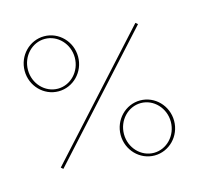

<svg xmlns="http://www.w3.org/2000/svg" viewBox="-83 -610 726 701"><g transform="rotate(-15 280.0 -259.5)"><path d="M419 -195.5C467.5 -195.5 507.5 -153.5 507.5 -101.5C507.5 -49.5 467.5 -7.5 419 -7.5C370.5 -7.5 330.5 -49.5 330.5 -101.5C330.5 -153.5 370.5 -195.5 419 -195.5ZM419 -205.5C363.5 -205.5 318 -159 318 -101.5C318 -44 363.5 2.5 419 2.5C474.5 2.5 520 -44 520 -101.5C520 -159 474.5 -205.5 419 -205.5ZM84 -36.5 484 -476.5 476 -483.5 76 -43.5ZM141 -512.5C189.5 -512.5 229.5 -470.5 229.5 -418.5C229.5 -366.5 189.5 -324.5 141 -324.5C92.5 -324.5 52.5 -366.5 52.5 -418.5C52.5 -470.5 92.5 -512.5 141 -512.5ZM141 -522.5C85.5 -522.5 40 -476 40 -418.5C40 -361 85.5 -314.5 141 -314.5C196.5 -314.5 242 -361 242 -418.5C242 -476 196.5 -522.5 141 -522.5Z"/></g></svg>

Font: ZnikomitSC
Style: Regular
Weight: 100
Designer: gluk
Foundry: gluk
Version: Version 0.55